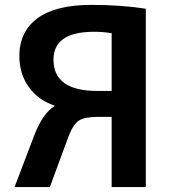

<svg xmlns="http://www.w3.org/2000/svg" viewBox="-20 -760 690 780"><path d="M433.6 -625Q401.4 -630.9 362.3 -630.9Q197.3 -630.9 197.3 -517.6Q197.3 -390.6 375 -390.6H433.6ZM433.6 -285.2H378.9Q323.2 -285.2 300.3 -270Q277.3 -254.9 258.8 -207L182.6 0H39.1L119.1 -210Q154.3 -300.8 202.1 -329.1V-331.1Q135.7 -352.5 97.2 -406.2Q58.6 -460 58.6 -532.2Q58.6 -630.9 131.8 -685.5Q205.1 -740.2 351.6 -740.2Q469.7 -740.2 572.3 -724.6V0H433.6Z"/></svg>

Font: Mgen+ 1c bold
Style: Bold
Weight: 700
Designer: [Source Han Sans]
Ryoko NISHIZUKA  (kana & ideographs); Paul D. Hunt (Latin, Greek & Cyrillic); Wenlong ZHANG  (bopomofo
Version: Version 1.059.20150602